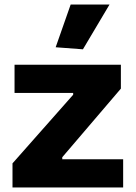

<svg xmlns="http://www.w3.org/2000/svg" viewBox="-20 -825 597 845"><path d="M225 -617 291 -805H462L345 -608ZM35 -106 302 -408V-416H44V-540H512V-435L254 -133V-124H522V0H35Z"/></svg>

Font: Encode Sans Normal
Style: Bold
Weight: 700
Designer: Pablo Impallari, Andres Torresi
Foundry: Pablo Impallari, Andres Torresi
Version: Version 1.000; ttfautohint (v1.00) -l 8 -r 50 -G 200 -x 14 -